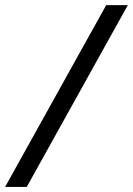

<svg xmlns="http://www.w3.org/2000/svg" viewBox="-66 -734 522 754"><path d="M436 -713.9 39.1 0H-45.9L351.1 -713.9Z"/></svg>

Font: OpenSans-Italic
Style: Italic
Weight: 400
Italic angle: -12°
Foundry: Ascender Corporation
Version: Version 1.10